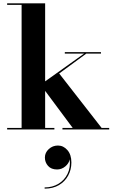

<svg xmlns="http://www.w3.org/2000/svg" viewBox="-20 -770 682 1142"><path d="M247 166.8Q247 138 270 116.8Q293 95.6 324.6 95.6Q357 95.6 380.8 122.6Q404.6 149.6 404.6 196.4Q404.6 239.6 385.2 275Q365.8 310.4 330.2 331.2Q294.6 352 245.4 352V344.8Q291.8 344.8 327.6 323.2Q363.4 301.6 381.8 263.8Q400.2 226 394.6 177.6Q390.2 201.6 368.4 219.8Q346.6 238 319.4 238Q284.6 238 265.8 216.8Q247 195.6 247 166.8ZM22.5 -9H108.5V-741H22.5V-750H248.5V-286L480 -451H365.5V-460H580.5V-451H493L332 -333L584.5 -9H629.5V0H351.5V-9H412.5L248.5 -229.5V-9H303.5V0H22.5Z"/></svg>

Font: Bodoni* 24pt
Style: Bold
Weight: 700
Version: Version 2.3